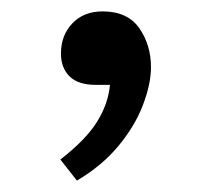

<svg xmlns="http://www.w3.org/2000/svg" viewBox="-20 -149 368 337"><path d="M115 168 86 131Q131 96 150.5 64.5Q170 33 173 0H149Q117 0 102 -15Q87 -30 87 -55Q87 -87 107 -108Q127 -129 160 -129Q204 -129 224.5 -99.5Q245 -70 245 -31Q245 -2 231 35Q217 72 188 107Q159 142 115 168Z"/></svg>

Font: Literata 12pt
Style: Regular
Weight: 400
Designer: Latin by Veronika Burian and Jose Scaglione. Greek by Irene Vlachou. Cyrillic by Vera Evstafieva.
Foundry: TypeTogether
Version: Version 3.002